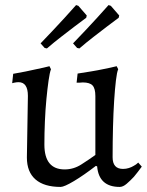

<svg xmlns="http://www.w3.org/2000/svg" viewBox="-20 -725 581 757"><path d="M90 -347Q90 -401 53 -401Q46 -401 36 -399Q32 -398 28 -397L32 -434Q55 -438 80.5 -443Q106 -448 127 -453Q152 -458 175 -464L181 -452Q176 -439 171.5 -407.5Q167 -376 163 -334.5Q159 -293 157 -246Q155 -199 155 -155Q155 -57 235 -57Q270 -57 300.5 -76.5Q331 -96 356 -114V-346Q356 -376 345 -388Q334 -400 306 -400Q304 -400 300 -399.5Q296 -399 292 -399H282L286 -435Q312 -439 339.5 -443.5Q367 -448 390 -453Q416 -458 440 -464L446 -452Q441 -441 437 -407.5Q433 -374 430 -327Q427 -280 425.5 -222.5Q424 -165 424 -105Q424 -59 465 -59Q477 -59 488 -62.5Q499 -66 507 -71Q517 -76 525 -84L539 -68Q523 -46 508 -28Q494 -13 479.5 -0.5Q465 12 452 12Q370 12 363 -69L358 -71Q310 -34 271.5 -11Q233 12 219 12Q154 12 120 -17.5Q86 -47 86 -104ZM320 -655Q298 -638 272 -619Q250 -602 222 -580.5Q194 -559 165 -534L156 -536L140 -554Q165 -580 190 -606.5Q215 -633 235 -655Q259 -681 280 -705L289 -702L322 -664ZM448 -655Q426 -638 400 -619Q378 -602 350 -580.5Q322 -559 293 -534L284 -536L268 -554Q293 -580 318 -606.5Q343 -633 363 -655Q387 -681 408 -705L417 -702L450 -664Z"/></svg>

Font: Alegreya
Style: Regular
Weight: 400
Designer: Juan Pablo del Peral
Foundry: Juan Pablo del Peral
Version: Version 1.003